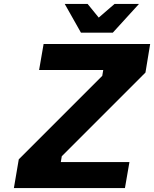

<svg xmlns="http://www.w3.org/2000/svg" viewBox="-20 -962 788 982"><path d="M394 -795 311 -942H428L485 -872L566 -942H691L557 -795ZM51 0 76 -147 503 -574 508 -604H180L203 -737H748L724 -591L296 -163L291 -133H642L619 0Z"/></svg>

Font: Tomorrow SemiBold
Style: Italic
Weight: 600
Italic angle: -10°
Designer: Tony de Marco, Monica Rizzolli
Foundry: Just in Type
Version: Version 2.002